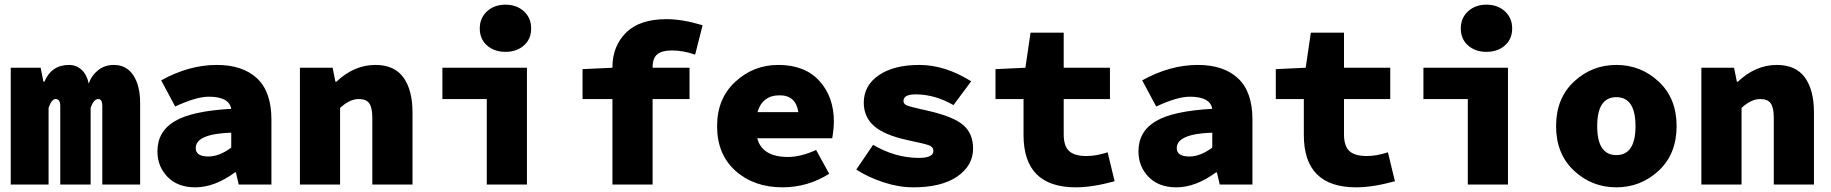

<svg xmlns="http://www.w3.org/2000/svg" viewBox="-20 -790 7840 822"><path d="M26 0V-500H154L166 -440H170Q200 -512 276 -512Q307 -512 329.5 -491Q352 -470 360 -432Q371 -466 399.5 -489Q428 -512 468 -512Q521 -512 550.5 -468Q580 -424 580 -348V0H418V-336Q418 -366 401 -366Q381 -366 368 -328V0H238V-336Q238 -366 218 -366Q201 -366 188 -328V0Z M816 12Q741 12 697.5 -32.5Q654 -77 654 -142Q654 -227 728 -271Q802 -315 970 -324Q961 -376 874 -376Q820 -376 730 -334L670 -446Q789 -512 908 -512Q1019 -512 1080.5 -454.5Q1142 -397 1142 -278V0H1002L990 -52H986Q899 12 816 12ZM872 -120Q919 -120 970 -158V-222Q818 -217 818 -156Q818 -120 872 -120Z M1264 0V-500H1404L1416 -440H1420Q1496 -512 1587 -512Q1668 -512 1707 -458.5Q1746 -405 1746 -308V0H1574V-286Q1574 -329 1561 -347.5Q1548 -366 1516 -366Q1477 -366 1436 -328V0Z M2064 0V-366H1874V-500H2236V0ZM2223 -595.5Q2192 -568 2144 -568Q2096 -568 2065 -595.5Q2034 -623 2034 -668Q2034 -713 2065 -741.5Q2096 -770 2144 -770Q2192 -770 2223 -741.5Q2254 -713 2254 -668Q2254 -623 2223 -595.5Z M2602 0V-366H2474V-494L2602 -500V-502Q2602 -592 2660 -650Q2718 -708 2834 -708Q2901 -708 2988 -682L2956 -556Q2906 -574 2856 -574Q2814 -574 2794 -557.5Q2774 -541 2774 -502V-500H2932V-366H2774V0Z M3330 12Q3208 12 3129 -58.5Q3050 -129 3050 -250Q3050 -368 3128 -440Q3206 -512 3312 -512Q3426 -512 3488 -443.5Q3550 -375 3550 -270Q3550 -240 3543 -198H3222Q3243 -118 3354 -118Q3408 -118 3474 -148L3530 -46Q3438 12 3330 12ZM3318 -382Q3244 -382 3223 -310H3398Q3387 -382 3318 -382Z M3890 12Q3828 12 3762.5 -9.5Q3697 -31 3646 -64L3718 -170Q3813 -114 3914 -114Q3976 -114 3976 -144Q3976 -161 3957 -168Q3938 -175 3866 -190Q3765 -212 3721.5 -251Q3678 -290 3678 -350Q3678 -424 3742.5 -468Q3807 -512 3916 -512Q4026 -512 4138 -442L4062 -340Q3982 -386 3900 -386Q3848 -386 3848 -358Q3848 -345 3862 -339Q3876 -333 3921 -323Q3941 -319 3952 -316Q4062 -291 4104 -254.5Q4146 -218 4146 -154Q4146 -81 4078.5 -34.5Q4011 12 3890 12Z M4586 12Q4362 12 4362 -212V-366H4242V-494L4370 -500L4392 -650H4534V-500H4732V-366H4534V-215Q4534 -164 4557.5 -143Q4581 -122 4631 -122Q4674 -122 4722 -138L4752 -14Q4657 12 4586 12Z M5016 12Q4941 12 4897.5 -32.5Q4854 -77 4854 -142Q4854 -227 4928 -271Q5002 -315 5170 -324Q5161 -376 5074 -376Q5020 -376 4930 -334L4870 -446Q4989 -512 5108 -512Q5219 -512 5280.5 -454.5Q5342 -397 5342 -278V0H5202L5190 -52H5186Q5099 12 5016 12ZM5072 -120Q5119 -120 5170 -158V-222Q5018 -217 5018 -156Q5018 -120 5072 -120Z M5786 12Q5562 12 5562 -212V-366H5442V-494L5570 -500L5592 -650H5734V-500H5932V-366H5734V-215Q5734 -164 5757.5 -143Q5781 -122 5831 -122Q5874 -122 5922 -138L5952 -14Q5857 12 5786 12Z M6264 0V-366H6074V-500H6436V0ZM6423 -595.5Q6392 -568 6344 -568Q6296 -568 6265 -595.5Q6234 -623 6234 -668Q6234 -713 6265 -741.5Q6296 -770 6344 -770Q6392 -770 6423 -741.5Q6454 -713 6454 -668Q6454 -623 6423 -595.5Z M7081.5 -59.5Q7005 12 6900 12Q6795 12 6718.5 -59.5Q6642 -131 6642 -250Q6642 -369 6718.5 -440.5Q6795 -512 6900 -512Q7005 -512 7081.5 -440.5Q7158 -369 7158 -250Q7158 -131 7081.5 -59.5ZM6818 -250Q6818 -126 6900 -126Q6982 -126 6982 -250Q6982 -374 6900 -374Q6818 -374 6818 -250Z M7264 0V-500H7404L7416 -440H7420Q7496 -512 7587 -512Q7668 -512 7707 -458.5Q7746 -405 7746 -308V0H7574V-286Q7574 -329 7561 -347.5Q7548 -366 7516 -366Q7477 -366 7436 -328V0Z"/></svg>

Font: TypoPRO Source Code Pro
Style: Regular
Weight: 900
Monospace: yes
Designer: Paul D. Hunt, Teo Tuominen
Foundry: Adobe Systems Incorporated
Version: Version 2.010;PS 1.0;hotconv 1.0.84;makeotf.lib2.5.63406